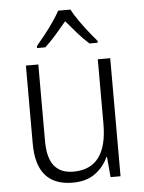

<svg xmlns="http://www.w3.org/2000/svg" viewBox="-54 -809 645 862"><g transform="rotate(-5 268.0 -377.5)"><path d="M455 -532V0H410L402 -91H399Q380 -48 340.5 -19Q301 10 239 10Q75 10 75 -180V-532H131V-187Q131 -111 160 -75Q189 -39 246 -39Q399 -39 399 -241V-532ZM296 -765Q308 -742 327.5 -714Q347 -686 368 -659.5Q389 -633 405 -615V-606H368Q343 -628 317 -657.5Q291 -687 268 -715Q245 -687 219 -657.5Q193 -628 169 -606H132V-615Q149 -635 170 -661.5Q191 -688 210 -715.5Q229 -743 241 -765Z"/></g></svg>

Font: Noto Sans Lao SemiCondensed Light
Style: Regular
Weight: 300
Width: 4
Designer: Monotype Design Team
Foundry: Monotype Imaging Inc.
Version: Version 2.003; ttfautohint (v1.8.4.7-5d5b)